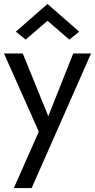

<svg xmlns="http://www.w3.org/2000/svg" viewBox="-20 -730 480 970"><path d="M140 220H50L176 -65L0 -460H95L224 -143L350 -460H440ZM110 -530 60 -570 220 -710 380 -570 330 -530 220 -625Z"/></svg>

Font: Jost
Style: Regular
Weight: 400
Version: Version 3.710